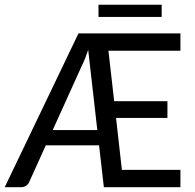

<svg xmlns="http://www.w3.org/2000/svg" viewBox="-30 -781 813 801"><path d="M0 0ZM297.4 -641.6H722.7V-569.3H422.4L446.3 -358.9H668.5V-289.1H454.1L478.5 -72.3H722.7V0H403.3L383.3 -174.8H161.1L91.3 -20.5Q86.9 -11.2 78.1 -5.6Q69.3 0 57.1 0H-10.3ZM189.9 -238.3H376L337.9 -572.8Q332 -554.7 325.9 -539.3Q319.8 -523.9 313 -510.3ZM380.9 -761.2H644.5V-710.4H380.9Z"/></svg>

Font: Carlito
Style: Regular
Weight: 400
Designer: Lukasz Dziedzic
Foundry: tyPoland Lukasz Dziedzic
Version: Version 1.103; Beta1; all basic design good, some composites